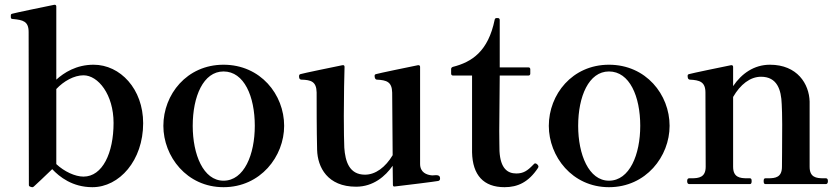

<svg xmlns="http://www.w3.org/2000/svg" viewBox="-20 -765 3490 798"><path d="M369 -496C297 -496 246 -463 214 -434V-738C214 -743 211 -746 205 -745C170 -738 40 -711 31 -708C26 -707 25 -704 25 -701V-695C25 -689 26 -686 34 -686C75 -682 99 -677 99 -632L100 4C100 9 103 10 109 12C112 13 113 13 115 13C117 13 119 12 122 9C126 6 171 -37 197 -62C227 -30 281 13 364 13C476 13 575 -98 575 -253C575 -395 480 -496 369 -496ZM327 -31C292 -31 247 -52 214 -83V-395C245 -428 288 -452 327 -452C388 -452 452 -372 452 -254C452 -129 406 -31 327 -31Z M909 13C1063 13 1161 -115 1161 -242C1161 -372 1063 -496 909 -496C756 -496 659 -372 659 -242C659 -115 756 13 909 13ZM909 -14C825 -14 781 -123 781 -242C781 -364 825 -468 909 -468C995 -468 1039 -364 1039 -242C1039 -123 995 -14 909 -14Z M1792 -37C1787 -37 1782 -36 1776 -36C1753 -38 1726 -48 1726 -84V-487C1726 -492 1723 -495 1717 -494C1682 -487 1552 -460 1543 -457C1538 -456 1537 -453 1537 -450C1537 -444 1538 -435 1546 -434C1587 -432 1609 -425 1610 -380L1612 -120C1582 -70 1541 -39 1497 -39C1431 -39 1415 -95 1411 -151C1410 -170 1409 -226 1409 -283C1409 -362 1411 -458 1412 -487C1412 -493 1409 -495 1403 -494C1368 -487 1238 -460 1229 -457C1224 -456 1223 -452 1223 -448C1223 -444 1223 -435 1232 -434C1273 -433 1295 -426 1296 -381C1296 -337 1296 -222 1298 -142C1300 -70 1341 11 1460 11C1532 11 1582 -33 1612 -76L1613 3C1613 9 1616 11 1621 10C1657 6 1794 -11 1802 -13C1808 -15 1809 -19 1809 -23C1809 -29 1808 -37 1792 -37Z M2077 13C2132 13 2177 -8 2216 -67C2217 -69 2218 -71 2218 -73C2218 -78 2210 -86 2205 -86C2202 -86 2199 -84 2196 -80C2172 -55 2155 -44 2126 -44C2090 -44 2060 -64 2056 -137C2056 -150 2055 -182 2055 -220L2057 -451H2176C2181 -451 2184 -454 2184 -459V-477C2184 -482 2181 -485 2176 -485H2057V-682C2057 -687 2054 -690 2049 -690H2044C2040 -690 2037 -688 2036 -683C2009 -551 1941 -507 1862 -487C1857 -485 1855 -482 1855 -478V-459C1855 -454 1858 -451 1863 -451H1942V-132C1944 -37 1990 13 2077 13Z M2511 13C2665 13 2763 -115 2763 -242C2763 -372 2665 -496 2511 -496C2358 -496 2261 -372 2261 -242C2261 -115 2358 13 2511 13ZM2511 -14C2427 -14 2383 -123 2383 -242C2383 -364 2427 -468 2511 -468C2597 -468 2641 -364 2641 -242C2641 -123 2597 -14 2511 -14Z M3403 -24C3372 -24 3345 -28 3345 -72V-251V-343C3343 -416 3294 -496 3180 -496C3114 -496 3062 -459 3027 -407V-487C3027 -492 3024 -495 3018 -494C2983 -487 2853 -460 2844 -457C2839 -456 2838 -453 2838 -450C2838 -445 2838 -435 2847 -434C2888 -432 2912 -425 2912 -380L2913 -72C2913 -28 2885 -24 2854 -24H2844C2838 -24 2836 -19 2836 -12C2836 -6 2838 0 2844 0H3097C3103 0 3104 -6 3104 -12C3104 -19 3103 -24 3097 -24H3085C3055 -24 3027 -28 3027 -72V-362C3057 -414 3098 -446 3143 -446C3210 -446 3227 -392 3229 -332C3230 -314 3231 -284 3231 -248C3231 -171 3230 -72 3230 -72C3230 -28 3203 -24 3173 -24H3161C3155 -24 3154 -19 3154 -12C3154 -6 3155 0 3161 0H3413C3419 0 3421 -6 3421 -12C3421 -19 3419 -24 3413 -24Z"/></svg>

Font: Shippori Mincho OTF
Style: Bold
Weight: 800
Designer: FONTDASU
Foundry: FONTDASU / Google Inc. / but / Adobe
Version: Version 3.300;hotconv 1.0.109;makeotfexe 2.5.65596